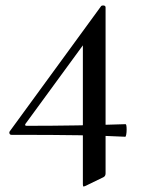

<svg xmlns="http://www.w3.org/2000/svg" viewBox="-20 -501 520 702"><path d="M15 -20 350 -479Q352 -481 357 -481Q366 -481 366 -474V133Q366 143 358 147L292 179Q286 181 286 181Q283 181 283 173V-357L345 -420L73 -48Q69 -41 78 -41Q264 -41 439 -47Q443 -47 443 -27Q443 -17 441.5 -9Q440 -1 438 -1Q360 -5 270.5 -6.5Q181 -8 22 -8Q17 -8 15 -12Q13 -16 15 -20Z"/></svg>

Font: Cormorant SC SemiBold
Style: Regular
Weight: 600
Designer: Christian Thalmann (Catharsis Fonts)
Foundry: Catharsis Fonts
Version: Version 4.000